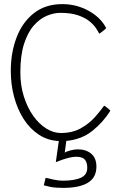

<svg xmlns="http://www.w3.org/2000/svg" viewBox="-20 -683 608 934"><path d="M287.5 231Q248.5 231 224.5 226Q200.5 221 193 218.5L202 182Q216.5 185.5 241.2 190.8Q266 196 285 196Q340.5 196 372.5 182Q404.5 168 404.5 133.5Q404.5 107.5 392.8 93.5Q381 79.5 350 79.5Q335.5 79.5 316.2 84.2Q297 89 279.5 95.2Q262 101.5 251.5 106L266 3Q212 0.5 168.8 -28Q125.5 -56.5 95.2 -103.8Q65 -151 48.8 -211.2Q32.5 -271.5 32.5 -338Q32.5 -427.5 60.8 -501.2Q89 -575 145 -619Q201 -663 283 -663Q352 -663 411 -630.5Q470 -598 496.5 -546.5Q493 -541.5 481.2 -532.2Q469.5 -523 463 -519Q458 -529 447 -545.8Q436 -562.5 415.2 -579.5Q394.5 -596.5 360 -608.5Q325.5 -620.5 273.5 -620.5Q241.5 -620.5 207.2 -606Q173 -591.5 144 -558.5Q115 -525.5 97 -469.5Q79 -413.5 79 -331Q79 -267.5 96 -213.8Q113 -160 141.2 -120Q169.5 -80 204.8 -58Q240 -36 276 -36Q332.5 -36 373.5 -59.2Q414.5 -82.5 442.2 -113.8Q470 -145 486.5 -169Q491.5 -167 502.8 -157.8Q514 -148.5 517 -144.5Q482 -88.5 429.5 -46.5Q377 -4.5 302.5 2.5L295 59.5Q301.5 54.5 321.2 49Q341 43.5 359 43.5Q398.5 43.5 423.8 64.8Q449 86 449 127.5Q449 180.5 407.8 205.8Q366.5 231 287.5 231Z"/></svg>

Font: Grandstander Thin
Style: Regular
Weight: 100
Designer: Tyler Finck
Foundry: Etcetera Type Co
Version: Version 1.200; ttfautohint (v1.8.3)